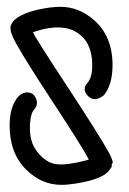

<svg xmlns="http://www.w3.org/2000/svg" viewBox="-20 -550 372 554"><path d="M302.7 -78.1V-74.2Q302.7 -67.4 298.8 -63.5Q296.9 -61.5 295.9 -59.6Q278.3 -33.2 199.2 -20.5Q174.8 -16.6 157.2 -16.6Q99.6 -16.6 55.7 -60.5Q7.8 -107.4 7.8 -187.5Q7.8 -241.2 31.2 -269.5Q41 -281.2 54.7 -283.2Q74.2 -285.2 83 -267.6Q92.8 -248 76.2 -231.4Q68.4 -219.7 66.4 -191.4Q65.4 -164.1 70.3 -146.5Q76.2 -123 94.7 -103.5Q117.2 -79.1 143.6 -76.2Q170.9 -72.3 231.4 -87.9L236.3 -89.8Q213.9 -131.8 127 -263.7Q56.6 -371.1 30.3 -418Q12.7 -448.2 10.7 -462.9Q10.7 -465.8 10.7 -466.8Q8.8 -471.7 12.7 -479.5Q14.6 -483.4 14.6 -483.4Q16.6 -487.3 22.5 -493.2Q52.7 -518.6 124 -528.3Q140.6 -530.3 154.3 -530.3Q207 -530.3 250 -493.2Q304.7 -446.3 304.7 -362.3Q304.7 -301.8 276.4 -271.5Q279.3 -275.4 274.4 -271.5Q252 -255.9 234.4 -272.5Q215.8 -291 231.4 -309.6Q246.1 -325.2 246.1 -361.3Q246.1 -384.8 241.2 -401.4Q234.4 -428.7 214.8 -446.3Q168.9 -489.3 75.2 -457Q75.2 -451.2 167 -311.5Q269.5 -155.3 294.9 -108.4Q310.5 -78.1 302.7 -78.1Z"/></svg>

Font: otype
Style: Regular
Weight: 400
Designer: ironsmith
Version: 4